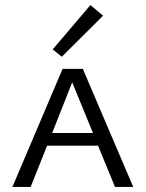

<svg xmlns="http://www.w3.org/2000/svg" viewBox="-20 -738 575 758"><path d="M224 -514 188 -543 337 -718 387 -676ZM367 -163H166L101 0H29L227 -466H307L506 0H434ZM347 -213 265 -413 186 -213Z"/></svg>

Font: Ysabeau SC
Style: Regular
Weight: 400
Designer: Christian Thalmann (Catharsis Fonts)
Version: Version 0.003